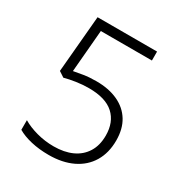

<svg xmlns="http://www.w3.org/2000/svg" viewBox="-170 -836 911 967"><g transform="rotate(30 285.5 -352.0)"><path d="M275 -432Q347 -432 400 -407.5Q453 -383 481.5 -336.5Q510 -290 510 -223Q510 -151 478.5 -98.5Q447 -46 388.5 -18Q330 10 251 10Q195 10 148 -1Q101 -12 69 -31V-87Q104 -66 152 -53Q200 -40 251 -40Q312 -40 357 -60.5Q402 -81 427 -121Q452 -161 452 -218Q452 -296 404.5 -339.5Q357 -383 260 -383Q223 -383 186.5 -377.5Q150 -372 121 -364L89 -385L118 -714H464V-662H167L146 -417Q167 -421 199.5 -426.5Q232 -432 275 -432Z"/></g></svg>

Font: Noto Sans Hebrew Light
Style: Regular
Weight: 300
Designer: Monotype Design Team
Foundry: Monotype Imaging Inc.
Version: Version 2.003